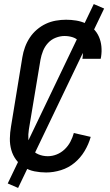

<svg xmlns="http://www.w3.org/2000/svg" viewBox="-20 -840 540 944"><path d="M207 8Q178 8 150 2.5Q122 -3 99 -17.5Q76 -32 59.5 -54Q43 -76 35.5 -103Q28 -130 28.5 -159Q29 -188 34 -217L90 -559Q94 -584 103 -608.5Q112 -633 126.5 -655Q141 -677 161.5 -694.5Q182 -712 205.5 -723Q229 -734 254.5 -738.5Q280 -743 305 -743Q330 -743 354.5 -739Q379 -735 401 -725Q423 -715 440 -698Q457 -681 466.5 -659Q476 -637 478.5 -612Q481 -587 477 -561L475 -551H385L386 -557Q389 -578 385.5 -598.5Q382 -619 370 -634.5Q358 -650 338.5 -656.5Q319 -663 297 -663Q276 -663 254 -654.5Q232 -646 216 -628.5Q200 -611 191.5 -589.5Q183 -568 179 -546L122 -204Q118 -179 119.5 -154.5Q121 -130 133.5 -110.5Q146 -91 168 -81.5Q190 -72 215 -72Q237 -72 258.5 -80.5Q280 -89 297.5 -105.5Q315 -122 326 -143Q337 -164 343 -186L426 -167Q416 -131 396 -97.5Q376 -64 346.5 -39.5Q317 -15 280 -3.5Q243 8 207 8ZM69 84 18 62 441 -820 492 -798Z"/></svg>

Font: Iosevka Medium
Style: Italic
Weight: 500
Italic angle: -9°
Monospace: yes
Designer: Belleve Invis
Foundry: Belleve Invis
Version: Version 32.5.0; ttfautohint (v1.8.4)